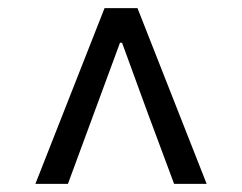

<svg xmlns="http://www.w3.org/2000/svg" viewBox="-20 -769 595 472"><path d="M488 -317H408Q343 -490 280 -664H275L147 -317H67L237 -749H318Z"/></svg>

Font: Source Han Sans & Saira Hybrid
Style: Regular
Weight: 400
Designer: Ryoko NISHIZUKA 西塚涼子 (kana & ideographs); Paul D. Hunt (Latin, Greek & Cyrillic); Wenlong ZHANG 张文龙 (bopomofo); Sandoll 
Foundry: Adobe Systems Incorporated
Version: Version 1.00;August 2, 2021;FontCreator 13.0.0.2675 64-bit